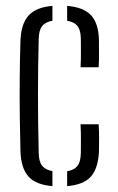

<svg xmlns="http://www.w3.org/2000/svg" viewBox="-20 -626 400 652"><path d="M49.5 -111.5Q48 -163.5 47.2 -228.5Q46.5 -293.5 47 -361Q47.5 -428.5 49.5 -487.5Q51.5 -545 77 -573.2Q102.5 -601.5 158 -606V-555.5Q134 -551.5 123 -537.2Q112 -523 111.5 -494Q106.5 -307.5 111.5 -106Q112 -77 123.2 -63Q134.5 -49 158 -45V6Q101.5 1.5 76.5 -26.8Q51.5 -55 49.5 -111.5ZM253.5 -397.5Q255 -423 254.8 -448.2Q254.5 -473.5 254.5 -495Q254 -524 243 -537.8Q232 -551.5 208 -555.5V-606Q264 -601.5 289.5 -573.8Q315 -546 316 -489Q316 -467.5 316.2 -444Q316.5 -420.5 315 -397.5ZM208 6V-44.5Q232 -48.5 243 -62.5Q254 -76.5 254.5 -106.5Q254.5 -128.5 254.8 -151.5Q255 -174.5 253.5 -204H315Q316.5 -183 316.5 -156.2Q316.5 -129.5 316 -111.5Q313.5 -54.5 288.8 -26.5Q264 1.5 208 6Z"/></svg>

Font: Big Shoulders Stencil Text Light
Style: Regular
Weight: 300
Designer: Patric King
Foundry: XO Type Co
Version: Version 1.000